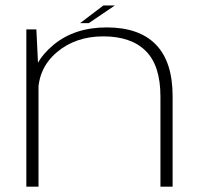

<svg xmlns="http://www.w3.org/2000/svg" viewBox="-20 -698 750 718"><path d="M78.5 0H124V-425L116 -588H78.5ZM580 0H625.5V-338Q625.5 -467 563 -531.2Q500.5 -595.5 379 -595.5Q258.5 -595.5 179.5 -529.8Q100.5 -464 100.5 -381L122.5 -349Q122.5 -443.5 192.8 -502.8Q263 -562 366 -562Q470 -562 525 -507.5Q580 -453 580 -336.5ZM279.5 -611.5H312L409.5 -677.5H366.5Z"/></svg>

Font: Anybody Expanded ExtraLight
Style: Regular
Weight: 250
Width: 7
Version: Version 1.113;gftools[0.9.25]